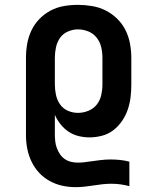

<svg xmlns="http://www.w3.org/2000/svg" viewBox="-20 -558 640 791"><path d="M291 213Q263 213 236 207Q209 201 184.5 187.5Q160 174 141 153.5Q122 133 110 108Q98 83 92.5 55.5Q87 28 87 0V-320Q87 -349 92 -377.5Q97 -406 109.5 -432.5Q122 -459 142.5 -480Q163 -501 188.5 -514.5Q214 -528 243 -533Q272 -538 301 -538Q330 -538 359.5 -533Q389 -528 415 -515Q441 -502 462.5 -481Q484 -460 497 -434Q510 -408 515.5 -378.5Q521 -349 521 -320V-210Q521 -184 518 -158Q515 -132 506.5 -107Q498 -82 483 -60Q468 -38 447.5 -22Q427 -6 401 1Q375 8 349 8Q326 8 303.5 2.5Q281 -3 262.5 -15.5Q244 -28 229.5 -46Q215 -64 206 -85V-5Q206 9 207.5 23.5Q209 38 214 51.5Q219 65 227 77Q235 89 246.5 97Q258 105 272 108.5Q286 112 301 112Q314 112 326.5 110.5Q339 109 352 107H353Q373 104 394 101.5Q415 99 436 99Q455 99 474.5 101Q494 103 513 108V209Q495 204 476.5 201.5Q458 199 439 199Q421 199 402.5 201Q384 203 365.5 206Q347 209 328.5 211Q310 213 291 213ZM301 -93Q323 -93 344 -101.5Q365 -110 378.5 -127Q392 -144 397 -166Q402 -188 402 -210V-320Q402 -342 397 -363.5Q392 -385 378.5 -402.5Q365 -420 344 -428.5Q323 -437 301 -437Q280 -437 259.5 -428Q239 -419 227 -401.5Q215 -384 210.5 -362.5Q206 -341 206 -320V-210Q206 -189 210.5 -167.5Q215 -146 227 -128.5Q239 -111 259 -102Q279 -93 301 -93Z"/></svg>

Font: Iosevka Curly Slab Extended
Style: Bold
Weight: 700
Width: 7
Monospace: yes
Designer: Belleve Invis
Foundry: Belleve Invis
Version: Version 11.1.0; ttfautohint (v1.8.3)